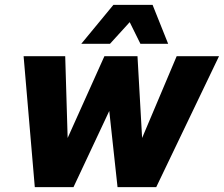

<svg xmlns="http://www.w3.org/2000/svg" viewBox="-20 -769 920 789"><path d="M314 -589H432L513 -678L557 -589H671L607 -749H446ZM123 0H282L429 -313L463 0H622L880 -538H706L564 -202L545 -538H409L258 -202L248 -538H77Z"/></svg>

Font: Geist ExtraBold
Style: Italic
Weight: 800
Italic angle: -12°
Designer: Basement.studio, Andrés Briganti, Mateo Zaragoza
Foundry: Basement.studio, Vercel, Andrés Briganti, Guido Ferreyra, Mateo Zaragoza
Version: Version 1.500